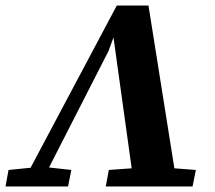

<svg xmlns="http://www.w3.org/2000/svg" viewBox="-58 -677 779 697"><path d="M-38 0 -27 -60 53 -68 366 -657H481L575 -66L653 -60L641 0H326L337 -60L420 -66L354 -541L336 -492L120 -69L201 -60L189 0Z"/></svg>

Font: Source Serif 4 SmText
Style: Bold Italic
Weight: 700
Italic angle: -12°
Designer: Frank Grießhammer
Foundry: Adobe
Version: Version 4.005;hotconv 1.1.0;makeotfexe 2.6.0